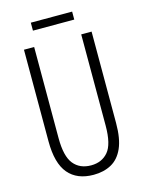

<svg xmlns="http://www.w3.org/2000/svg" viewBox="-126 -916 756 1001"><g transform="rotate(-15 252.0 -415.5)"><path d="M435 -221Q435 -136 412.5 -85.5Q390 -35 349 -12.5Q308 10 253 10Q164 10 117 -45.5Q70 -101 70 -220V-714H125V-222Q125 -124 158.5 -82.5Q192 -41 253 -41Q311 -41 345 -81Q379 -121 379 -222V-714H435ZM364 -841V-798H141V-841Z"/></g></svg>

Font: Noto Sans Lao UI ExtCond Light
Style: Regular
Weight: 300
Width: 2
Designer: Monotype Design Team
Foundry: Monotype Imaging Inc.
Version: Version 2.000; ttfautohint (v1.8.4.7-5d5b)